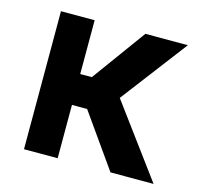

<svg xmlns="http://www.w3.org/2000/svg" viewBox="-83 -619 749 710"><g transform="rotate(15 291.5 -264.0)"><path d="M397.5 0 253.4 -204.1H195.3V0H66.4V-528.3H195.3V-322.3H239.7L389.6 -528.3H552.2L359.4 -274.9L562.5 0Z"/></g></svg>

Font: Vazirmatn FD SemiBold
Style: Regular
Weight: 600
Designer: Saber Rastikerdar
Foundry: Saber Rastikerdar
Version: Version 33.001